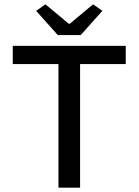

<svg xmlns="http://www.w3.org/2000/svg" viewBox="-20 -867 640 887"><path d="M250 0V-571H39V-655H561V-571H350V0ZM247 -705 147 -817 190 -847 298 -757H302L410 -847L453 -817L353 -705Z"/></svg>

Font: Source Code Pro ExtraLight Medium
Style: Regular
Weight: 500
Monospace: yes
Version: Version 1.018;hotconv 1.0.116;makeotfexe 2.5.65601